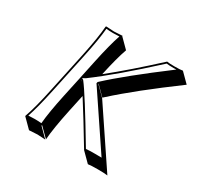

<svg xmlns="http://www.w3.org/2000/svg" viewBox="-152 -823 1083 1057"><g transform="rotate(30 389.5 -294.0)"><path d="M200.7 -444.8Q228 -574.2 232.9 -645L235.8 -647.9Q237.8 -647.9 286.1 -645Q286.1 -645 338.9 -647.9V-645L395.5 -588.4Q373 -525.9 347.7 -409.2Q468.3 -505.9 622.6 -647.9Q635.7 -645 670.9 -645Q706.1 -645 722.7 -647.9L779.3 -591.3Q550.3 -422.4 422.9 -306.6Q417 -301.3 412.6 -297.4L356.4 -354L356 -352.1L412.6 -295.4L650.9 59.6Q631.3 56.6 589.4 56.6Q544.4 56.6 526.9 59.6L470.2 2.9Q377.9 -150.9 314 -251L291 -143.6Q263.7 -14.2 258.8 56.6L202.1 0L199.2 2.9L255.9 59.6Q253.9 59.6 205.6 56.6L152.8 59.6L96.2 2.9V0Q121.1 -68.8 148.4 -200.2ZM269.5 -316.4Q267.1 -319.8 265.6 -321.8Q263.2 -323.7 261.2 -325.2ZM262.2 -335.4 265.1 -334Q269.5 -331.5 272.5 -329.1L272.9 -328.6L273.4 -328.1Q317.4 -272.5 475.6 -7.8Q495.1 -9.8 533.2 -9.8Q560.1 -9.8 574.2 -9.3L345.2 -350.1L347.2 -358.9L349.6 -361.3Q459 -462.9 688.5 -635.3Q680.7 -635.3 670.9 -634.8Q639.6 -634.8 626 -637.2Q417.5 -445.8 280.8 -344.7Q274.9 -340.8 270 -338.9ZM256.3 -350.1 276.9 -447.3Q303.2 -570.8 325.7 -636.2Q307.1 -634.8 286.1 -634.8Q260.7 -634.8 242.7 -637.2Q236.8 -566.4 210.4 -442.9L158.2 -197.8Q132.3 -75.2 109.4 -8.3Q127.4 -9.8 148.9 -9.8Q174.3 -9.8 192.4 -7.8Q198.2 -78.6 224.6 -202.1L251.5 -327.1Z"/></g></svg>

Font: Linux Biolinum Shadow O
Style: Italic
Weight: 400
Italic angle: -12°
Designer: Philipp H. Poll
Foundry: Philipp H. Poll
Version: Version 0.6.2